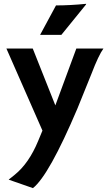

<svg xmlns="http://www.w3.org/2000/svg" viewBox="-20 -762 557 996"><path d="M24.9 169.9 57.1 144Q129.9 85 177.7 -30.3L200.2 -84.5L13.2 -510.3H149.9L267.1 -215.3L376 -510.3H516.6Q491.2 -475.1 454.6 -379.4L381.3 -198.2Q234.4 147.5 150.9 213.9ZM270.5 -733.9Q343.8 -733.9 426.8 -742.2L426.3 -738.8L298.3 -581.1H188Z"/></svg>

Font: Hammersmith One
Style: Regular
Weight: 400
Designer: Nicole Fally
Foundry: Nicole Fally
Version: Version 1.003